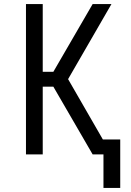

<svg xmlns="http://www.w3.org/2000/svg" viewBox="-20 -755 640 939"><path d="M568 164H486V0H433L241 -331H189V0H107V-735H189V-404H241L433 -735H525L313 -368L483 -73H568Z"/></svg>

Font: Nova Nerd Font
Style: Regular
Weight: 400
Designer: Belleve Invis
Foundry: Belleve Invis
Version: Version 24.1.4; ttfautohint (v1.8.4);Nerd Fonts 3.1.1